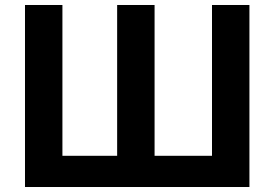

<svg xmlns="http://www.w3.org/2000/svg" viewBox="-20 -749 1099 769"><path d="M979 0H80.1V-729H230V-125H449.2V-729H599.1V-125H829.1V-729H979Z"/></svg>

Font: Miedinger*
Style: Bold
Weight: 700
Version: Version 001.000